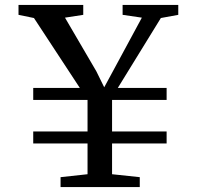

<svg xmlns="http://www.w3.org/2000/svg" viewBox="-20 -763 802 783"><path d="M305.5 -404.5 118.5 -689.5 55.5 -702.5V-743H319.5V-702.5L245 -691L373 -472L405 -407L441 -473.5L558.5 -691L480 -702.5V-743H707V-702.5L636 -689.5L460.5 -404.5H659.5V-355.5H437V-227H659.5V-178H437V-52.5L550 -40.5V0H227V-40.5L337 -52.5V-178H115.5V-227H337V-355.5H115.5V-404.5Z"/></svg>

Font: Merriweather Text
Style: Regular
Weight: 400
Designer: Eben Sorkin
Foundry: Eben Sorkin
Version: Version 2.100; ttfautohint (v1.7.19-72a1) -l 8 -r 50 -G 200 